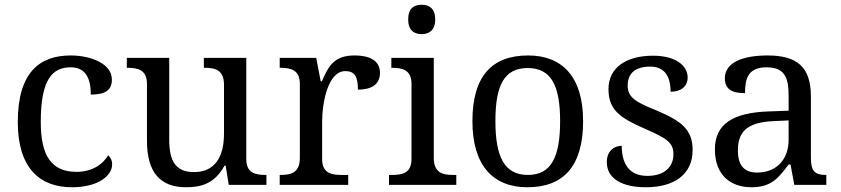

<svg xmlns="http://www.w3.org/2000/svg" viewBox="-20 -780 3549 810"><path d="M283 10C396 10 453 -40 453 -86C453 -104 446 -117 436 -125C413 -84 365 -55 303 -55C196 -55 152 -124 152 -266C152 -445 201 -496 278 -496C345 -496 363 -444 363 -381C422 -381 452 -398 452 -444C452 -513 361 -546 278 -546C151 -546 55 -479 55 -265C55 -69 150 10 283 10Z M765 10C830 10 886 -6 927 -81H932L945 0H1104V-42H1101C1057 -42 1019 -50 1019 -109V-536H840V-494H843C888 -494 925 -485 925 -422V-216C925 -119 887 -54 799 -54C718 -54 694 -104 694 -191V-536H515V-494H518C562 -494 600 -485 600 -426V-186C600 -49 659 10 765 10Z M1160 0H1449V-42H1421C1377 -42 1339 -50 1339 -109V-266C1339 -343 1362 -480 1437 -480C1476 -480 1490 -457 1490 -402C1557 -402 1583 -431 1583 -473C1583 -519 1548 -546 1475 -546C1387 -546 1364 -497 1338 -437H1333L1314 -536H1160V-494H1163C1207 -494 1245 -485 1245 -426V-114C1245 -51 1208 -42 1163 -42H1160Z M1759 -636C1790 -636 1816 -652 1816 -698C1816 -745 1790 -760 1759 -760C1727 -760 1702 -745 1702 -698C1702 -652 1727 -636 1759 -636ZM1621 0H1905V-42H1892C1847 -42 1810 -51 1810 -114V-536H1631V-494H1634C1678 -494 1716 -485 1716 -426V-109C1716 -50 1678 -42 1634 -42H1621Z M2205 10C2359 10 2440 -81 2440 -269C2440 -456 2352 -546 2208 -546C2053 -546 1973 -456 1973 -269C1973 -81 2061 10 2205 10ZM2207 -42C2107 -42 2070 -120 2070 -269C2070 -418 2106 -493 2206 -493C2306 -493 2343 -418 2343 -269C2343 -120 2307 -42 2207 -42Z M2705 10C2823 10 2902 -43 2902 -147C2902 -231 2857 -269 2752 -313C2663 -349 2628 -368 2628 -419C2628 -466 2655 -499 2723 -499C2782 -499 2809 -460 2809 -393C2855 -393 2881 -417 2881 -453C2881 -503 2831 -545 2735 -545C2622 -545 2547 -495 2547 -404C2547 -317 2595 -283 2698 -238C2795 -196 2821 -178 2821 -129C2821 -75 2782 -38 2711 -38C2630 -38 2603 -95 2603 -165C2579 -165 2540 -150 2540 -96C2540 -26 2605 10 2705 10Z M3151 10C3234 10 3265 -30 3307 -86H3315L3331 0H3466V-42H3463C3418 -42 3401 -58 3401 -114V-373C3401 -500 3340 -546 3218 -546C3119 -546 3038 -519 3038 -450C3038 -404 3067 -387 3123 -387C3123 -450 3137 -496 3214 -496C3296 -496 3307 -445 3307 -373V-313L3224 -310C3071 -305 2996 -256 2996 -150C2996 -41 3062 10 3151 10ZM3174 -52C3119 -52 3093 -83 3093 -145C3093 -223 3130 -264 3243 -269L3307 -272V-191C3307 -106 3255 -52 3174 -52Z"/></svg>

Font: Noto Serif Balinese
Style: Regular
Weight: 400
Designer: Monotype Design Team
Foundry: Monotype Imaging Inc.
Version: Version 2.005